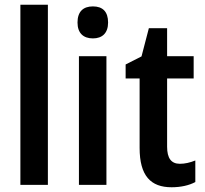

<svg xmlns="http://www.w3.org/2000/svg" viewBox="-20 -780 864 810"><path d="M182 0V-760H66V0Z M372 -753C331 -753 307 -731 307 -685C307 -640 332 -618 372 -618C411 -618 436 -640 436 -685C436 -731 413 -753 372 -753ZM429 -543H313V0H429Z M739 -89C702 -89 685 -113 685 -161V-449H797V-543H685V-661H608L577 -542L510 -508V-449H569V-156C569 -38 616 10 704 10C743 10 778 2 804 -12V-103C782 -94 760 -89 739 -89Z"/></svg>

Font: Noto Sans Thai Cond SemBd
Style: Regular
Weight: 600
Width: 3
Designer: Monotype Design Team
Foundry: Monotype Imaging Inc.
Version: Version 2.002